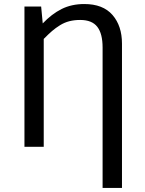

<svg xmlns="http://www.w3.org/2000/svg" viewBox="-20 -721 712 943"><path d="M394 -701.2Q485.8 -701.2 532.5 -647.5Q579.1 -593.8 579.1 -506.8V202.1H483.9V-487.8Q483.9 -555.7 457.8 -589.4Q431.6 -623 374 -623Q345.2 -623 321 -616.9Q296.9 -610.8 274.9 -597.2Q252.9 -583.5 235.6 -568.6Q218.3 -553.7 194.8 -529.8V0H100.1V-689H182.1L189.9 -606Q233.9 -652.3 282.7 -676.8Q331.5 -701.2 394 -701.2Z"/></svg>

Font: FiraGO
Style: Regular
Weight: 400
Designer: bBox Type
Foundry: bBox Type GmbH
Version: Version 1.001;PS 001.001;hotconv 1.0.88;makeotf.lib2.5.64775